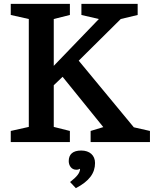

<svg xmlns="http://www.w3.org/2000/svg" viewBox="-20 -740 801 1000"><path d="M344 -662V-720H36V-662L130 -641V-79L36 -58V0H344V-58L260 -79V-296L306 -340L518 -78L452 -58V0H761V-58L677 -77L390 -424L609 -641L697 -662V-720H404V-662L495 -641L260 -397V-641ZM403 44C359 44 338 64 338 99C338 122 352 144 377 144C386 144 392 142 394 139L397 141C396 161 380 181 345 208L375 240C446 203 475 161 475 109C475 69 447 44 403 44Z"/></svg>

Font: Domine
Style: Bold
Weight: 700
Designer: Pablo Impallari, Rodrigo Fuenzalida, Brenda Gallo
Foundry: Pablo Impallari, Rodrigo Fuenzalida, Brenda Gallo
Version: Version 2.000